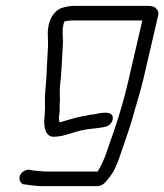

<svg xmlns="http://www.w3.org/2000/svg" viewBox="-20 -503 562 657"><path d="M62 128 72 129C82 131 112 134 123 134H311C332 134 340 121 351 108C369 87 379 63 389 35C404 -10 419 -50 433 -97C445 -142 459 -184 470 -230L521 -449C523 -458 522 -465 517 -471C507 -483 498 -483 473 -483H236C222 -483 204 -480 192 -476C170 -469 153 -446 147 -419C140 -388 146 -370 144 -341C142 -314 142 -293 140 -267C140 -229 132 -184 134 -150V-128C133 -121 133 -116 133 -112L132 -98C129 -70 135 -36 162 -35C191 -35 216 -45 240 -52C265 -60 290 -62 315 -65C324 -66 332 -67 339 -69C351 -70 365 -83 366 -97C368 -125 329 -118 303 -112L287 -110C273 -106 250 -104 236 -99L221 -95C212 -92 195 -87 187 -85H184C182 -91 181 -99 182 -106L184 -120V-139L185 -161C185 -177 184 -186 185 -205C191 -256 192 -300 195 -349C197 -375 191 -393 197 -419C198 -423 199 -427 201 -430C206 -431 218 -433 224 -433H467L420 -230C407 -172 388 -107 369 -52C351 -4 339 46 314 84H135C128 84 99 81 91 80L81 78C74 77 68 79 61 83C39 97 44 124 62 128Z"/></svg>

Font: Electronic
Style: BookIt
Weight: 400
Version: Version 1.011